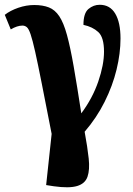

<svg xmlns="http://www.w3.org/2000/svg" viewBox="-27 -564 555 803"><path d="M198 215 166 210 189 -4Q164 -132 147.5 -215.5Q131 -299 120 -348Q109 -397 101 -420.5Q93 -444 85 -450.5Q77 -457 67 -457Q45 -457 18 -441L-7 -502Q16 -520 49.5 -531.5Q83 -543 116 -543Q152 -543 177.5 -533Q203 -523 221 -496Q239 -469 253 -418Q267 -367 281 -287Q295 -207 313 -90Q360 -153 384 -223Q408 -293 408 -348Q408 -408 384 -430Q360 -452 322 -460Q322 -509 343 -526.5Q364 -544 390 -544Q433 -544 455 -507Q477 -470 477 -403Q477 -341 460.5 -273Q444 -205 410.5 -138Q377 -71 327 -13Q339 52 344 99Q349 146 339 175Q329 204 295.5 214Q262 224 198 215Z"/></svg>

Font: Noto Serif ExtraCondensed ExtraBold
Style: Regular
Weight: 800
Width: 2
Designer: Monotype Design Team
Foundry: Monotype Imaging Inc.
Version: Version 2.013; ttfautohint (v1.8.4.7-5d5b)